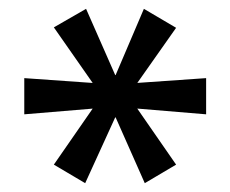

<svg xmlns="http://www.w3.org/2000/svg" viewBox="-20 -737 522 435"><path d="M173 -322 102 -364 190 -491H191L35 -478V-560L191 -549H190L102 -675L175 -717L241 -567H242L306 -717L379 -674L291 -549H289L447 -560V-478L291 -491L379 -364L308 -322L242 -471H241Z"/></svg>

Font: Nunito Sans 7pt SemiBold
Style: Regular
Weight: 600
Designer: Vernon Adams
Foundry: Vernon Adams
Version: Version 3.101;gftools[0.9.27]